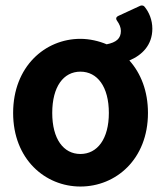

<svg xmlns="http://www.w3.org/2000/svg" viewBox="-20 -658 589 702"><path d="M274 -95C212 -95 171 -150 171 -245C171 -341 212 -396 274 -396C336 -396 378 -341 378 -245C378 -150 336 -95 274 -95ZM413 -600C400 -594 406 -585 408 -582C416 -571 422 -558 422 -545C422 -517 405 -503 370 -496C342 -508 307 -516 274 -516C145 -516 28 -415 28 -245C28 -76 145 24 274 24C404 24 521 -76 521 -245C521 -325 495 -390 453 -437C499 -456 537 -493 537 -553C537 -585 525 -614 508 -634C505 -638 498 -639 493 -637Z"/></svg>

Font: Falling Sky
Style: Bd
Weight: 700
Designer: Paul D. Hunt
Foundry: Adobe Systems Incorporated
Version: Version 1.02